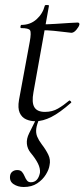

<svg xmlns="http://www.w3.org/2000/svg" viewBox="-20 -473 338 768"><path d="M121.2 12Q102 12 84.6 4.4Q67.2 -3.2 58.8 -21.8Q50.4 -40.4 56 -73.2L99 -306Q105.8 -343 100.2 -351.8Q94.6 -360.6 65 -360.6Q61 -360.6 61.9 -367Q62.8 -373.4 65.8 -373.4Q101 -373.4 125.9 -395.6Q150.8 -417.8 159.2 -450.2Q159.6 -453.4 168.2 -453.1Q176.8 -452.8 175.8 -449.6L113.8 -103.8Q106.2 -63.2 117.4 -44.3Q128.6 -25.4 159.6 -25.4Q189.2 -25.4 212.1 -38.8Q235 -52.2 256.4 -70.4Q258.4 -72.4 262.5 -68.4Q266.6 -64.4 264.4 -62.2Q219.2 -22.2 185.3 -5.1Q151.4 12 121.2 12ZM265.2 -341.8Q262.6 -341.8 242.9 -344.4Q223.2 -347 196.7 -349.6Q170.2 -352.2 145.4 -352.2L147.4 -375.6Q172.6 -375.6 203 -377.6Q233.4 -379.6 258.4 -381.2Q283.4 -382.8 290.4 -382.8Q294.6 -382.8 296.5 -380.4Q298.4 -378 297.4 -374Q295.6 -366 285.5 -353.9Q275.4 -341.8 265.2 -341.8ZM75 275Q51.2 275 33.9 263.3Q16.6 251.6 20.6 228.4Q22.6 218.4 30.4 212.8Q38.2 207.2 49 207.2Q61.6 207.2 67.9 214.5Q74.2 221.8 78.2 231.6Q82.2 241.4 87.7 248.7Q93.2 256 103.4 256Q132 256 139.8 218.4Q141.8 201 131.7 180.8Q121.6 160.6 102.4 138Q89.4 121.8 87.5 101.9Q85.6 82 96.6 60L126.4 0H138.4Q127.4 24 125.1 41.5Q122.8 59 128.8 73.5Q134.8 88 146.8 104Q163.6 125.8 173.3 146Q183 166.2 178.2 187.8Q176 204.8 163.3 225.4Q150.6 246 128.7 260.5Q106.8 275 75 275Z"/></svg>

Font: Cormorant Infant Light
Style: Italic
Weight: 300
Italic angle: -10°
Designer: Christian Thalmann (Catharsis Fonts)
Foundry: Catharsis Fonts
Version: Version 4.001